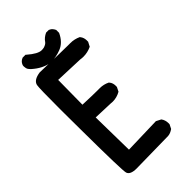

<svg xmlns="http://www.w3.org/2000/svg" viewBox="-250 -903 1000 1000"><g transform="rotate(-45 250.0 -403.0)"><path d="M274.4 -418H293Q321.3 -418 346.7 -405.3Q355.5 -395.5 357.9 -386.2Q360.4 -377 360.4 -371.1Q360.4 -365.2 360.4 -359.4L348.6 -335.9Q321.3 -320.3 291 -320.3Q284.2 -320.3 276.4 -321.3L169.9 -325.2L173.8 -84L377.9 -89.8L404.3 -76.2Q417 -58.6 417 -37.1Q417 -34.2 417 -28.3L405.3 -4.9Q385.7 8.8 368.2 9.8L132.8 13.7Q86.9 13.7 79.1 -9.8Q72.3 -28.3 70.3 -333Q69.3 -418 69.3 -480.5Q69.3 -644.5 73.2 -661.1Q80.1 -690.4 129.9 -697.3H130.9Q289.1 -692.4 334 -692.4H350.6Q379.9 -692.4 407.2 -679.7Q416 -668.9 418.5 -659.2Q420.9 -649.4 420.9 -643.6Q420.9 -637.7 420.9 -631.8L408.2 -607.4Q379.9 -593.8 348.6 -593.8Q337.9 -593.8 326.2 -595.7L169.9 -601.6L168 -420.9Q242.2 -418 274.4 -418ZM94.7 -763.7Q93.8 -769.5 93.3 -772.9Q92.8 -776.4 92.8 -779.3Q92.8 -785.2 94.7 -789.1Q101.6 -806.6 119.1 -813.5L121.1 -814.5H142.6L145.5 -811.5Q191.4 -771.5 218.8 -771.5Q227.5 -771.5 236.3 -773.4Q254.9 -779.3 261.7 -789.1Q274.4 -808.6 299.8 -820.3H319.3Q330.1 -815.4 334 -811.5Q341.8 -803.7 346.7 -793V-771.5Q324.2 -722.7 283.2 -707Q248 -693.4 213.9 -693.4Q207 -693.4 203.1 -693.4Q155.3 -701.2 111.3 -740.2L106.4 -745.1Q97.7 -752.9 94.7 -763.7Z"/></g></svg>

Font: JasonHandwriting2
Style: SemiBold
Weight: 600
Version: Version 1.04.7